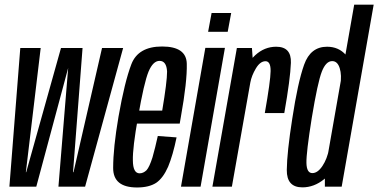

<svg xmlns="http://www.w3.org/2000/svg" viewBox="-20 -805 1632 828"><path d="M20.5 0H136.5L274 -512L232 0H347L511 -598H420L297 -62.5H295L336 -598H243L93 -62.5H91.5L155.5 -598H67.5Z M571 3.5 582 -57.5Q553.5 -57.5 553 -113Q551.5 -167 575.5 -301Q601 -448.5 620.5 -496Q640 -542.5 668 -542.5Q698 -542.5 700.5 -496.5Q700.5 -452.5 679.5 -328H571L561.5 -272H755Q758 -286.5 760 -301Q787.5 -454.5 785.5 -530Q784 -604.5 679 -604.5Q576 -604.5 546.5 -528Q517.5 -452.5 491 -301.5Q468 -167 468 -81Q467.5 3.5 571 3.5ZM582 -57.5 571 3.5Q622.5 3.5 653.5 -16.5Q683.5 -37 705 -86Q725.5 -135 741.5 -212.5L660.5 -218.5Q649.5 -168 637.5 -126Q624.5 -85 612 -71Q598 -57.5 582 -57.5Z M760.5 0H845L950 -598.5H865.5ZM892.5 -749 877.5 -668H962L977 -749Z M1122 -317.5H1206Q1232 -465 1234.5 -534.2Q1237 -603.5 1171 -603.5Q1120.5 -603.5 1080.5 -566.8Q1040.5 -530 1029 -464L1059.5 -449Q1065 -479 1083.5 -510Q1102 -541 1125 -541Q1147.5 -541 1147 -498.5Q1146.5 -456 1122 -317.5ZM896 0H980L1072 -519.5L1066.5 -598H1001.5Z M1381 0H1453.5L1591.5 -785H1507.5L1381 -65ZM1284 3Q1334.5 3 1377.8 -32.2Q1421 -67.5 1431 -123L1399 -163Q1391 -120 1370.5 -89.2Q1350 -58.5 1327 -58.5Q1302.5 -58.5 1301.5 -102.2Q1300.5 -146 1324.5 -296.5Q1350 -450.5 1367.8 -496Q1385.5 -541.5 1412.5 -541.5Q1435.5 -541.5 1445 -511Q1454.5 -480.5 1447.5 -438L1492.5 -477Q1503 -532 1471.8 -567.8Q1440.5 -603.5 1390.5 -603.5Q1319 -603.5 1291.5 -526Q1264 -448.5 1240.5 -294Q1217.5 -147.5 1216.8 -72.2Q1216 3 1284 3Z"/></svg>

Font: Anybody ExtraCondensed
Style: Italic
Weight: 400
Width: 2
Italic angle: -10°
Version: Version 1.113;gftools[0.9.25]